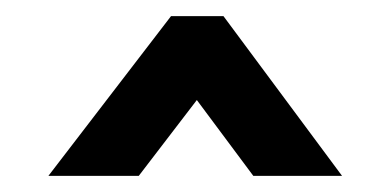

<svg xmlns="http://www.w3.org/2000/svg" viewBox="-20 -720 484 238"><path d="M294 -502 224 -596 152 -502H40L192 -700H257L404 -502Z"/></svg>

Font: Turret Road
Style: Bold
Weight: 700
Designer: Noponies
Foundry: Noponies
Version: Version 1.001; ttfautohint (v1.8)